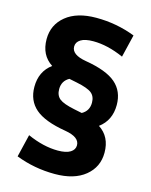

<svg xmlns="http://www.w3.org/2000/svg" viewBox="-130 -823 832 1057"><g transform="rotate(15 286.0 -295.0)"><path d="M521 -34Q521 48 458.5 99Q396 150 286 150Q170 150 64 109L95 -20Q187 21 269 21Q316 21 340 6Q364 -9 364 -34Q364 -81 281 -95Q160 -115 107 -161Q54 -207 54 -285Q54 -373 119 -421Q51 -465 51 -556Q51 -638 113.5 -689Q176 -740 286 -740Q402 -740 508 -699L477 -570Q385 -611 303 -611Q256 -611 232 -596Q208 -581 208 -556Q208 -509 291 -495Q412 -475 465 -429Q518 -383 518 -305Q518 -217 453 -169Q521 -125 521 -34ZM229 -377Q189 -355 189 -308Q189 -272 212 -253.5Q235 -235 299 -222Q315 -219 343 -213Q383 -235 383 -282Q383 -318 360 -336.5Q337 -355 273 -368Q257 -371 229 -377Z"/></g></svg>

Font: Mplus 1p ExtraBold
Style: Regular
Weight: 800
Version: Version 1.061